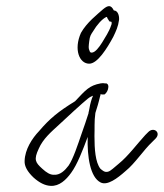

<svg xmlns="http://www.w3.org/2000/svg" viewBox="-20 -710 532 624"><path d="M60 -187C59 -170 69 -152 89 -133C108 -116 126 -107 144 -106C173 -104 195 -126 211 -148C231 -175 249 -222 265 -265C263 -201 273 -134 307 -117C329 -106 361 -130 388 -154C419 -179 447 -223 475 -249L486 -260C504 -279 480 -299 462 -281L452 -271C427 -244 396 -202 366 -178C352 -167 340 -154 331 -152C320 -149 313 -156 306 -162C290 -183 287 -225 287 -268C288 -292 286 -315 290 -343C293 -353 296 -362 298 -369C301 -379 303 -388 305 -396C306 -399 307 -401 306 -403C308 -404 309 -404 311 -403H317C321 -401 329 -412 331 -420C334 -431 331 -437 326 -439H321C317 -440 313 -440 307 -439C270 -432 259 -418 224 -381C169 -347 142 -325 107 -284C85 -261 61 -225 60 -187ZM106 -227C120 -259 146 -281 171 -304C191 -323 252 -379 265 -389C271 -394 277 -397 282 -399C281 -396 281 -394 279 -391C274 -376 271 -362 269 -349C269 -347 267 -345 268 -343C261 -320 253 -298 245 -275C233 -240 218 -194 203 -172C191 -156 175 -140 154 -142C143 -142 131 -149 117 -162C95 -182 89 -191 106 -227ZM243 -603C219 -549 238 -503 270 -503C297 -503 328 -553 348 -590C357 -609 364 -623 367 -646C368 -661 362 -676 350 -676C341 -694 332 -694 315 -680C296 -663 262 -637 243 -603ZM270 -576C272 -593 275 -597 283 -609C294 -628 312 -649 326 -655C328 -655 328 -654 329 -651L334 -643C335 -640 338 -639 341 -640C342 -639 342 -638 343 -637C343 -634 343 -631 341 -627C335 -608 321 -587 312 -572C302 -556 289 -539 278 -539C274 -539 272 -541 271 -545C267 -553 268 -559 270 -576Z"/></svg>

Font: Stray Cat
Style: UltCnObl
Weight: 400
Version: Version 1.0